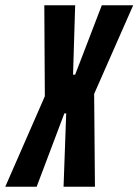

<svg xmlns="http://www.w3.org/2000/svg" viewBox="-61 -708 525 728"><path d="M-41 0 109 -343 107 -688H224L216 -425H224L325 -688H444L296 -352L299 0H180L190 -278H183L78 0Z"/></svg>

Font: Saira UltraCondensed ExtraBold
Style: Italic
Weight: 800
Width: 1
Italic angle: -12°
Designer: Hector Gatti with collaboration of the Omnibus-Type team
Foundry: Omnibus-Type
Version: Version 1.101